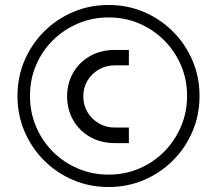

<svg xmlns="http://www.w3.org/2000/svg" viewBox="-20 -737 882 780"><path d="M420.9 22.8Q343.8 22.8 276.8 -5.8Q209.8 -34.4 159 -85.2Q108.2 -136 79.6 -203Q51 -270 51 -347.1Q51 -424.2 79.6 -491.1Q108.2 -558 159 -608.8Q209.8 -659.6 276.8 -688.2Q343.8 -716.8 420.9 -716.8Q498 -716.8 564.9 -688.2Q631.8 -659.6 682.6 -608.8Q733.4 -558 762 -491.1Q790.6 -424.2 790.6 -347.1Q790.6 -270 762 -203Q733.4 -136 682.6 -85.2Q631.8 -34.4 564.9 -5.8Q498 22.8 420.9 22.8ZM448 -155.6Q389.4 -155.6 345.2 -181.2Q301 -206.8 276.8 -249.9Q252.6 -293 252.6 -345.5Q252.6 -398 276.8 -440.7Q301 -483.4 345 -508.8Q389 -534.2 447.6 -534.2H503.6V-471.6H446.2Q411.3 -471.6 382.3 -455.1Q353.2 -438.6 335.8 -410.1Q318.4 -381.6 318.4 -345Q318.4 -309.2 335.8 -280.7Q353.2 -252.2 382.3 -235.5Q411.3 -218.8 446.2 -218.8H503.6V-155.6ZM421 -27.6Q487.8 -27.6 545.6 -52.3Q603.4 -77 646.9 -120.8Q690.3 -164.7 715.2 -222.8Q740 -281 740 -347.2Q740 -414 715.2 -471.8Q690.3 -529.6 646.9 -573.2Q603.4 -616.8 545.6 -641.5Q487.8 -666.2 421.3 -666.2Q354.8 -666.2 296.6 -641.4Q238.5 -616.5 194.6 -573.1Q150.8 -529.6 126.3 -471.8Q101.8 -414 101.8 -347.5Q101.8 -281 126.4 -222.8Q151 -164.7 194.8 -120.8Q238.6 -77 296.7 -52.3Q354.8 -27.6 421 -27.6Z"/></svg>

Font: MuseoModerno Thin
Style: Regular
Weight: 100
Designer: Pablo Cosgaya, Héctor Gatti, Marcela Romero, and the Authors of The MuseoModerno Project.
Foundry: Omnibus-Type Team
Version: Version 1.003